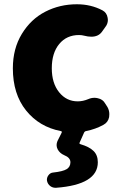

<svg xmlns="http://www.w3.org/2000/svg" viewBox="-20 -599 576 896"><path d="M381.8 12.7Q375 13.7 372.1 20.5L351.6 66.4Q348.6 72.3 356.4 74.2Q396.5 85.9 416.5 105.5Q436.5 125 436.5 158.2Q436.5 262.7 242.2 277.3Q240.2 277.3 238.3 277.3Q225.6 277.3 214.8 269.5Q202.1 259.8 199.2 244.1Q197.3 230.5 206.1 218.8Q214.8 207 228.5 206.1Q273.4 201.2 291 190.4Q308.6 179.7 308.6 158.2Q308.6 136.7 279.3 125Q258.8 116.2 249 97.7Q244.1 87.9 244.1 78.1Q244.1 69.3 248 59.6L267.6 20.5Q270.5 13.7 263.7 12.7Q163.1 -6.8 101.6 -83.5Q40 -160.2 40 -280.3Q40 -372.1 82 -440.9Q124 -509.8 191.4 -544.4Q258.8 -579.1 338.9 -579.1Q404.3 -579.1 458 -550.8Q478.5 -540 482.4 -515.6Q483.4 -510.7 483.4 -505.9Q483.4 -487.3 470.7 -471.7L456.1 -451.2Q439.5 -427.7 406.2 -427.7Q390.6 -427.7 372.1 -432.6Q361.3 -435.5 348.6 -435.5Q291 -435.5 256.3 -393.6Q221.7 -351.6 221.7 -280.3Q221.7 -210.9 255.9 -168.5Q290 -126 342.8 -126Q367.2 -126 392.6 -136.7Q406.2 -142.6 420.9 -142.6Q428.7 -142.6 436.5 -140.6Q460 -135.7 470.7 -116.2L481.4 -99.6Q490.2 -84 490.2 -66.4Q490.2 -59.6 489.3 -52.7Q484.4 -28.3 462.9 -16.6Q425.8 3.9 381.8 12.7Z"/></svg>

Font: Gen Jyuu Gothic Heavy
Style: Bold
Weight: 900
Designer: [Source Han Sans]
Ryoko NISHIZUKA  (kana & ideographs); Paul D. Hunt (Latin, Greek & Cyrillic); Wenlong ZHANG  (bopomofo
Version: Version 1.002.20150607